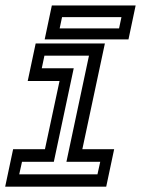

<svg xmlns="http://www.w3.org/2000/svg" viewBox="-20 -704 536 724"><path d="M-0.5 0 29.5 -141.5H149.5L204.5 -398.5H84.5L114.5 -540H375.5L290.5 -141.5H410.5L380.5 0ZM52.5 -46.5H347.5L358 -94H230.5L315.5 -494H147.5L137.5 -446.5H258L183 -94H63ZM148.5 -555.5 175.5 -683.5H491.5L464.5 -555.5ZM205 -597H429L438 -639.5H214Z"/></svg>

Font: Tourney Medium
Style: Italic
Weight: 500
Italic angle: -12°
Version: Version 1.015